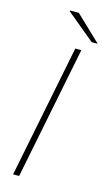

<svg xmlns="http://www.w3.org/2000/svg" viewBox="-127 -875 525 921"><g transform="rotate(15 135.0 -415.0)"><path d="M40 0 172 -660H202L70 0ZM240 -710 100 -826 102 -830H144L270 -710Z"/></g></svg>

Font: Source Sans 3
Style: Italic
Weight: 200
Italic angle: -11°
Designer: Paul D. Hunt
Foundry: Adobe
Version: Version 3.046;hotconv 1.0.118;makeotfexe 2.5.65603